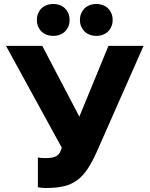

<svg xmlns="http://www.w3.org/2000/svg" viewBox="-20 -930 750 963"><path d="M210 13Q199 13 188.5 12Q178 11 170 9V-140Q178 -139 186 -138Q194 -137 205 -137Q227 -137 241 -139.5Q255 -142 264.5 -148Q274 -154 279.5 -164Q285 -174 290 -189L10 -700H192L378 -345L524 -700H700L466 -170Q443 -119 420.5 -84.5Q398 -50 369.5 -28Q341 -6 302.5 3.5Q264 13 210 13ZM247 -750Q229 -750 213.5 -756Q198 -762 187.5 -772.5Q177 -783 171 -797.5Q165 -812 165 -830Q165 -848 171 -862.5Q177 -877 187.5 -887.5Q198 -898 213.5 -904Q229 -910 247 -910Q265 -910 280.5 -904Q296 -898 306.5 -887.5Q317 -877 323 -862.5Q329 -848 329 -830Q329 -812 323 -797.5Q317 -783 306.5 -772.5Q296 -762 280.5 -756Q265 -750 247 -750ZM463 -750Q445 -750 429.5 -756Q414 -762 403.5 -772.5Q393 -783 387 -797.5Q381 -812 381 -830Q381 -848 387 -862.5Q393 -877 403.5 -887.5Q414 -898 429.5 -904Q445 -910 463 -910Q481 -910 496.5 -904Q512 -898 522.5 -887.5Q533 -877 539 -862.5Q545 -848 545 -830Q545 -812 539 -797.5Q533 -783 522.5 -772.5Q512 -762 496.5 -756Q481 -750 463 -750Z"/></svg>

Font: Golos Text VF
Style: Regular
Weight: 400
Designer: A.Korolkova, Vitaly Kuzmin
Foundry: ParaType Ltd
Version: Version 2.003